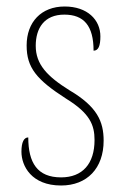

<svg xmlns="http://www.w3.org/2000/svg" viewBox="-20 -561 382 591"><path d="M168 10C248 10 299 -43 299 -128C299 -187 279 -233 194 -283C125 -326 90 -363 90 -420C90 -474 116 -516 178 -516C238 -516 268 -482 268 -405C283 -405 289 -420 289 -449C289 -500 249 -541 179 -541C107 -541 62 -493 62 -421C62 -353 92 -316 184 -257C257 -212 271 -176 271 -130C271 -57 234 -15 168 -15C95 -15 67 -60 67 -138C54 -138 46 -124 46 -94C46 -50 77 10 168 10Z"/></svg>

Font: Noto Serif Georgian Condensed Thin
Style: Regular
Weight: 100
Width: 3
Designer: Monotype Design Team, Akaki Razmadze
Foundry: Google LLC
Version: Version 2.003